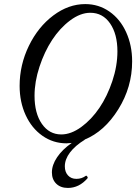

<svg xmlns="http://www.w3.org/2000/svg" viewBox="-20 -696 674 950"><path d="M309.1 13.2Q243.2 13.2 189.9 -24.2Q136.7 -61.5 106.9 -126.5Q77.1 -191.4 77.1 -271Q77.1 -375 122.8 -469Q168.5 -563 243.7 -619.4Q318.8 -675.8 401.9 -675.8Q468.3 -675.8 521.5 -638.7Q574.7 -601.6 604.2 -536.6Q633.8 -471.7 633.8 -392.1Q633.8 -265.1 565.4 -155.3Q497.1 -45.4 397.9 -4.9H399.9Q352.1 24.4 326.4 58.3Q300.8 92.3 300.8 127Q300.8 154.8 316.4 171.9Q332 189 357.9 189Q384.3 189 404.8 173.8Q408.2 171.9 411.9 177.5Q415.5 183.1 413.1 186Q371.6 233.9 315.9 233.9Q279.8 233.9 258.3 212.9Q236.8 191.9 236.8 157.2Q236.8 120.1 262.7 81.8Q288.6 43.5 335 11.2Q317.4 13.2 309.1 13.2ZM283.2 -30.8Q331.5 -30.8 382.1 -67.6Q432.6 -104.5 471.7 -162.1Q510.7 -219.7 535.9 -294.9Q561 -370.1 561 -441.9Q561 -527.3 524.7 -580.1Q488.3 -632.8 426.8 -632.8Q377.9 -632.8 327.1 -595Q276.4 -557.1 238 -498.5Q199.7 -439.9 175.3 -365.7Q150.9 -291.5 150.9 -222.2Q150.9 -135.3 187.3 -83Q223.6 -30.8 283.2 -30.8Z"/></svg>

Font: Junicode SmCond
Style: Italic
Weight: 400
Width: 4
Italic angle: -11°
Designer: Peter S. Baker
Version: Version 2.206